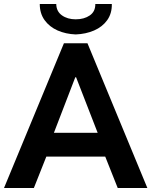

<svg xmlns="http://www.w3.org/2000/svg" viewBox="-21 -935 753 955"><path d="M296.9 -719.7H414.1L711.9 0H564.5L502.4 -156.2H209.5L147.5 0H-1ZM176.8 -915H258.8Q259.3 -878.4 287.1 -858.6Q314.9 -838.9 355.5 -838.9Q397.5 -838.9 425.5 -858.2Q453.6 -877.4 453.1 -915H535.2Q536.1 -868.2 512.2 -834.7Q488.3 -801.3 447 -783.4Q405.8 -765.6 355.5 -763.7Q306.2 -765.6 265.6 -783.4Q225.1 -801.3 200.9 -834.7Q176.8 -868.2 176.8 -915ZM464.8 -274.4 357.4 -550.8H353.5L247.1 -274.4Z"/></svg>

Font: Reddit Sans Vanilla
Style: Bold
Weight: 700
Designer: Stephen Hutchings
Foundry: Reddit
Version: Version 1.013